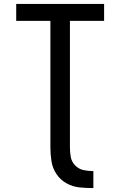

<svg xmlns="http://www.w3.org/2000/svg" viewBox="-20 -755 616 983"><path d="M458 208V121Q433 121 408.5 116Q384 111 365.5 92.5Q347 74 342.5 49.5Q338 25 338 0V-648H513V-735H63V-648H238V0Q238 35 243.5 70.5Q249 106 269 136Q289 166 320.5 183.5Q352 201 387.5 204.5Q423 208 458 208Z"/></svg>

Font: Iosevka Sparkle Medium
Style: Regular
Weight: 500
Designer: Belleve Invis
Foundry: Belleve Invis
Version: Version 4.5.0; ttfautohint (v1.8.3)